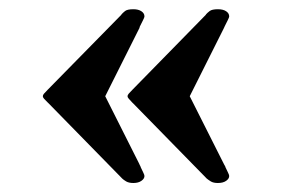

<svg xmlns="http://www.w3.org/2000/svg" viewBox="-20 -437 615 416"><path d="M464.4 -83Q465.3 -82 465.6 -80.8Q465.8 -79.6 466.8 -78.6Q467.8 -77.1 468.3 -76.2H467.8Q470.7 -69.8 473.6 -64Q476.6 -58.1 476.6 -55.7Q476.6 -49.8 470 -45.2Q463.4 -40.5 452.1 -40.5Q442.4 -40.5 436.8 -43.9Q431.2 -47.4 427.7 -50.3L426.3 -51.8L268.1 -213.4L266.6 -214.8Q261.7 -220.2 259 -223.1Q256.3 -226.1 256.3 -228.5Q256.3 -231 258.8 -233.9Q261.2 -236.8 266.6 -242.2L426.3 -405.3H425.8Q429.2 -409.2 434.3 -413.1Q439.5 -417 452.1 -417Q463.4 -417 470 -412.6Q476.6 -408.2 476.6 -401.4Q476.6 -399.4 473.4 -393.1Q470.2 -386.7 466.8 -379.9Q466.8 -379.9 465.3 -376.5L391.1 -228.5ZM281.2 -83Q282.2 -80.1 283.2 -78.6Q284.2 -77.1 284.7 -76.2H284.2Q287.1 -69.8 290 -64Q293 -58.1 293 -55.7Q293 -49.8 286.4 -45.2Q279.8 -40.5 269 -40.5Q259.3 -40.5 253.4 -43.9Q247.6 -47.4 244.6 -50.3L243.2 -51.8L85 -213.4L83.5 -214.8Q78.1 -220.2 75.4 -223.1Q72.8 -226.1 72.8 -228.5Q72.8 -231 75.2 -233.9Q77.6 -236.8 83 -242.2L243.2 -405.3H242.7Q246.1 -409.2 251 -413.1Q255.9 -417 269 -417Q279.8 -417 286.4 -412.6Q293 -408.2 293 -401.4Q293 -399.4 289.8 -393.1Q286.6 -386.7 283.2 -379.9Q282.7 -379.4 282.2 -376.5L208 -228.5Z"/></svg>

Font: XB Zar
Style: Bold
Weight: 700
Designer: Behnam
Foundry: Irmug
Version: Version 8.005 2009